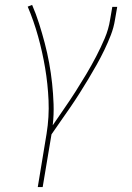

<svg xmlns="http://www.w3.org/2000/svg" viewBox="-20 -548 540 783"><path d="M134 215 170 -3Q181 -71 178 -138.5Q175 -206 164 -271Q153 -336 135.5 -399Q118 -462 93 -521L111 -528Q127 -491 139.5 -451.5Q152 -412 162.5 -372Q173 -332 180.5 -291Q188 -250 192.5 -208Q197 -166 198.5 -123Q200 -80 195 -37Q218 -71 242 -105.5Q266 -140 288 -174.5Q310 -209 331.5 -245Q353 -281 372 -317.5Q391 -354 407 -391.5Q423 -429 429 -468L438 -520H458L449 -468Q444 -436 432 -405Q420 -374 405.5 -344Q391 -314 374.5 -284.5Q358 -255 340.5 -226Q323 -197 305 -168.5Q287 -140 267.5 -111.5Q248 -83 228.5 -55.5Q209 -28 190 0L154 215Z"/></svg>

Font: Iosevka SS18 Thin
Style: Italic
Weight: 100
Italic angle: -9°
Monospace: yes
Designer: Belleve Invis
Foundry: Belleve Invis
Version: Version 25.1.1; ttfautohint (v1.8.4)